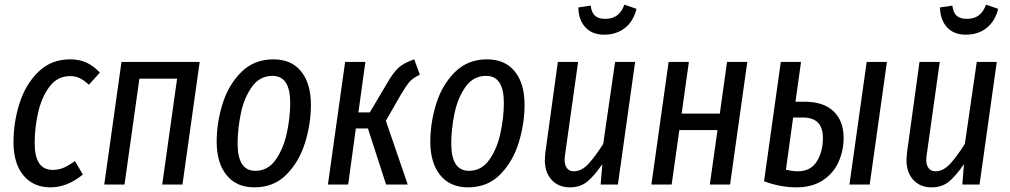

<svg xmlns="http://www.w3.org/2000/svg" viewBox="-20 -793 4338 825"><path d="M409 -481 362 -429Q341 -448 323 -457Q305 -466 281 -466Q227 -466 193 -421Q159 -376 144 -310Q129 -244 129 -178Q129 -63 206 -63Q232 -63 253 -72Q274 -81 302 -101L336 -43Q269 12 197 12Q123 12 80.5 -39.5Q38 -91 38 -182Q38 -268 64 -349.5Q90 -431 145 -484.5Q200 -538 281 -538Q320 -538 350.5 -524.5Q381 -511 409 -481Z M677 0 741 -455H579L515 0H428L502 -527H838L764 0Z M911 -184Q911 -266 936.5 -347.5Q962 -429 1017 -483.5Q1072 -538 1155 -538Q1232 -538 1274 -486Q1316 -434 1316 -343Q1316 -262 1291 -180.5Q1266 -99 1211.5 -43.5Q1157 12 1073 12Q996 12 953.5 -40.5Q911 -93 911 -184ZM1227 -351Q1227 -467 1151 -467Q1096 -467 1062.5 -420Q1029 -373 1015 -306Q1001 -239 1001 -176Q1001 -59 1077 -59Q1131 -59 1164.5 -106.5Q1198 -154 1212.5 -221.5Q1227 -289 1227 -351Z M1784 -472Q1754 -458 1739 -440.5Q1724 -423 1700 -382L1638 -274L1732 0H1639L1561 -241H1509L1476 0H1389L1463 -527H1550L1520 -310H1569L1643 -435Q1670 -482 1693 -502.5Q1716 -523 1760 -538Z M1829 -184Q1829 -266 1854.5 -347.5Q1880 -429 1935 -483.5Q1990 -538 2073 -538Q2150 -538 2192 -486Q2234 -434 2234 -343Q2234 -262 2209 -180.5Q2184 -99 2129.5 -43.5Q2075 12 1991 12Q1914 12 1871.5 -40.5Q1829 -93 1829 -184ZM2145 -351Q2145 -467 2069 -467Q2014 -467 1980.5 -420Q1947 -373 1933 -306Q1919 -239 1919 -176Q1919 -59 1995 -59Q2049 -59 2082.5 -106.5Q2116 -154 2130.5 -221.5Q2145 -289 2145 -351Z M2321 -106Q2321 -115 2323 -135L2377 -527H2464L2408 -128Q2406 -114 2406 -107Q2406 -83 2416.5 -70Q2427 -57 2445 -57Q2480 -57 2510 -90.5Q2540 -124 2572 -175L2623 -527H2709L2635 0H2561L2568 -88Q2535 -39 2504.5 -13.5Q2474 12 2429 12Q2380 12 2350.5 -20Q2321 -52 2321 -106ZM2465 -761 2518 -769Q2522 -738 2537 -725Q2552 -712 2581 -712Q2611 -712 2631 -726.5Q2651 -741 2663 -773L2715 -755Q2702 -702 2665.5 -673Q2629 -644 2576 -644Q2524 -644 2495 -676Q2466 -708 2465 -761Z M3030 0 3063 -234H2899L2866 0H2779L2853 -527H2940L2909 -305H3073L3104 -527H3191L3117 0Z M3605 -201Q3605 -147 3583.5 -98Q3562 -49 3516 -18.5Q3470 12 3402 12Q3334 12 3263 -14L3335 -527H3422L3398 -356H3435Q3520 -356 3562.5 -314Q3605 -272 3605 -201ZM3704 -527H3791L3717 0H3630ZM3516 -200Q3516 -288 3431 -288H3388L3357 -64Q3384 -57 3408 -57Q3463 -57 3489.5 -99Q3516 -141 3516 -200Z M3875 -106Q3875 -115 3877 -135L3931 -527H4018L3962 -128Q3960 -114 3960 -107Q3960 -83 3970.5 -70Q3981 -57 3999 -57Q4034 -57 4064 -90.5Q4094 -124 4126 -175L4177 -527H4263L4189 0H4115L4122 -88Q4089 -39 4058.5 -13.5Q4028 12 3983 12Q3934 12 3904.5 -20Q3875 -52 3875 -106ZM4019 -761 4072 -769Q4076 -738 4091 -725Q4106 -712 4135 -712Q4165 -712 4185 -726.5Q4205 -741 4217 -773L4269 -755Q4256 -702 4219.5 -673Q4183 -644 4130 -644Q4078 -644 4049 -676Q4020 -708 4019 -761Z"/></svg>

Font: Fira Sans Extra Condensed
Style: Italic
Weight: 400
Width: 3
Italic angle: -8°
Designer: Carrois Corporate & Edenspiekermann AG
Foundry: Carrois Corporate GbR & Edenspiekermann AG
Version: Version 4.203